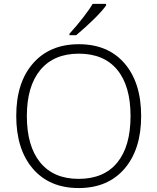

<svg xmlns="http://www.w3.org/2000/svg" viewBox="-20 -951 804 981"><path d="M63 -358.9Q63 -529.3 148.7 -627.2Q234.4 -725.1 382.8 -725.1Q532.2 -725.1 616.7 -626.7Q701.2 -528.3 701.2 -357.9Q701.2 -188 616.2 -89.1Q531.2 9.8 381.8 9.8Q232.9 9.8 147.9 -89.1Q63 -188 63 -358.9ZM117.2 -357.9Q117.2 -204.6 185.5 -120.8Q253.9 -37.1 381.8 -37.1Q510.7 -37.1 578.9 -120.1Q647 -203.1 647 -357.9Q647 -512.2 578.9 -594.5Q510.7 -676.8 382.8 -676.8Q255.4 -676.8 186.3 -593.8Q117.2 -510.7 117.2 -357.9ZM335 -771V-778.8Q370.6 -817.4 405.5 -862.5Q440.4 -907.7 453.1 -931.2H522V-922.9Q504.4 -897.5 462.2 -855.5Q419.9 -813.5 369.1 -771Z"/></svg>

Font: Open Sans Light
Style: Regular
Weight: 300
Foundry: Ascender Corporation
Version: Version 1.10